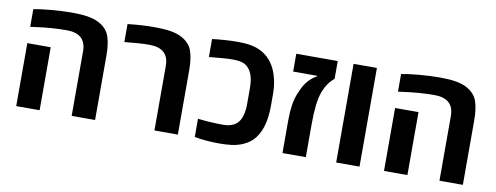

<svg xmlns="http://www.w3.org/2000/svg" viewBox="-57 -919 3117 1207"><g transform="rotate(10 1502.0 -315.5)"><path d="M227.5 0H78.1V-401.9H227.5ZM491.7 -611.8Q546.9 -583.5 564.2 -535.4Q581.5 -487.3 581.5 -411.6V0H432.1V-412.1Q432.1 -524.9 308.1 -524.9Q216.8 -524.9 113.3 -510.7L78.1 -505.9V-618.7Q113.8 -626.5 187.3 -633.1Q260.7 -639.6 321.3 -639.6Q381.8 -639.6 422.9 -632.8Q463.9 -626 491.7 -611.8Z M1020 -611.8Q1075.2 -583.5 1092.5 -535.4Q1109.9 -487.3 1109.9 -411.6V0H960.4V-412.1Q960.4 -524.9 836.4 -524.9Q773.9 -524.9 677.7 -514.6V-629.4Q769 -639.6 839.6 -639.6Q910.2 -639.6 951.2 -632.8Q992.2 -626 1020 -611.8Z M1502.9 -623Q1584.5 -592.8 1622.1 -513.7Q1654.8 -444.8 1654.8 -351.1V-278.8Q1654.8 -122.1 1582 -50.8Q1554.7 -24.4 1508.3 -7.3Q1461.9 9.8 1375.5 9.8Q1289.1 9.8 1217.3 -3.9V-120.1Q1296.4 -110.4 1379.9 -110.4Q1463.4 -110.4 1489.7 -172.9Q1505.4 -209 1505.4 -263.7V-366.2Q1505.4 -481 1441.9 -512.7Q1417 -524.9 1368.2 -524.9Q1319.3 -524.9 1217.3 -514.2V-628.9Q1304.2 -639.6 1381.1 -639.6Q1458 -639.6 1502.9 -623Z M2019.5 -629.9V-516.1Q1974.1 -480 1950.2 -413.6Q1926.8 -347.2 1926.8 -211.9V0H1777.8V-211.9Q1777.8 -314.5 1803.5 -379.4Q1829.1 -444.3 1856.9 -472.7Q1884.8 -501 1908.2 -512.7V-516.1H1754.9V-629.9Z M2269.5 0H2120.6V-629.9H2269.5Z M2575.2 0H2425.8V-401.9H2575.2ZM2839.4 -611.8Q2894.5 -583.5 2911.9 -535.4Q2929.2 -487.3 2929.2 -411.6V0H2779.8V-412.1Q2779.8 -524.9 2655.8 -524.9Q2564.5 -524.9 2460.9 -510.7L2425.8 -505.9V-618.7Q2461.4 -626.5 2534.9 -633.1Q2608.4 -639.6 2668.9 -639.6Q2729.5 -639.6 2770.5 -632.8Q2811.5 -626 2839.4 -611.8Z"/></g></svg>

Font: OpenSansHebrew-Bold
Style: Bold
Weight: 700
Foundry: Ascender Corporation, Yanek Iontef
Version: Version 2.001;PS 002.001;hotconv 1.0.70;makeotf.lib2.5.58329